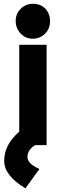

<svg xmlns="http://www.w3.org/2000/svg" viewBox="-20 -777 352 1028"><path d="M157.2 -756.8Q197.3 -756.8 222.7 -730.5Q248 -704.1 248 -664.1Q248 -623.5 221.7 -597.2Q194.3 -569.8 155.3 -569.8Q116.2 -569.8 90.1 -597.9Q64 -626 64 -664.8Q64 -703.6 91.1 -730.2Q118.2 -756.8 157.2 -756.8ZM229.5 0H168.9Q127 24.4 127 64Q127 99.1 190.9 127.9L116.2 231.4Q2.4 163.1 2.4 85Q2.4 -2.9 83 -71.8V-537.1H229.5Z"/></svg>

Font: New Shape
Style: Bold
Weight: 700
Designer: Wojciech Kalinowski "wmk69" (wmk69@o2.pl)
Foundry: Wojciech Kalinowski "wmk69" (wmk69@o2.pl)
Version: Version 2.1.1; 2021-05-14